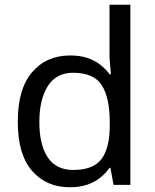

<svg xmlns="http://www.w3.org/2000/svg" viewBox="-20 -780 655 810"><path d="M275 10Q175 10 115 -59.5Q55 -129 55 -267Q55 -405 115.5 -475.5Q176 -546 276 -546Q318 -546 349 -535.5Q380 -525 403 -507Q426 -489 442 -467H448Q447 -480 444.5 -505.5Q442 -531 442 -546V-760H530V0H459L446 -72H442Q426 -49 403 -30.5Q380 -12 348.5 -1Q317 10 275 10ZM289 -63Q374 -63 408.5 -109.5Q443 -156 443 -250V-266Q443 -366 410 -419.5Q377 -473 288 -473Q217 -473 181.5 -416.5Q146 -360 146 -265Q146 -169 181.5 -116Q217 -63 289 -63Z"/></svg>

Font: Noto Sans Sinhala
Style: Regular
Weight: 400
Designer: Jelle Bosma - Monotype Design Team
Foundry: Monotype Imaging Inc.
Version: Version 2.006